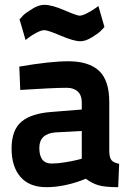

<svg xmlns="http://www.w3.org/2000/svg" viewBox="-20 -765 572 796"><path d="M433 -342V-136Q434 -110 443 -100Q452 -90 474 -86L470 11Q415 11 388 3Q361 -5 336 -24Q250 11 172 11Q102 11 65 -31.5Q28 -74 28 -149Q28 -226 69 -260.5Q110 -295 195 -301L319 -311V-341Q319 -370 302.5 -385.5Q286 -401 257 -401Q224 -401 176 -398.5Q128 -396 96 -394L64 -392L60 -489Q189 -511 263 -511Q348 -511 390.5 -471.5Q433 -432 433 -342ZM319 -222 209 -216Q143 -210 143 -152Q143 -87 194 -87Q218 -87 249 -92Q280 -97 300 -102L319 -107ZM388 -740 413 -653Q407 -646 397.5 -636.5Q388 -627 361.5 -610.5Q335 -594 313 -594Q286 -594 232 -617Q178 -640 164 -640Q152 -640 132.5 -630Q113 -620 100 -610L86 -599L61 -685Q67 -692 77 -702Q87 -712 114 -728.5Q141 -745 163 -745Q195 -745 247 -722.5Q299 -700 310 -700Q321 -700 340.5 -710Q360 -720 374 -730Z"/></svg>

Font: TitilliumText22L Rg
Style: Bold
Weight: 700
Designer: Campivisivi
Foundry: Campivisivi
Version: 1.000